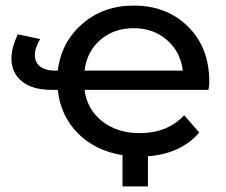

<svg xmlns="http://www.w3.org/2000/svg" viewBox="-20 -555 811 688"><path d="M730 -262Q730 -246 727 -233H283Q292 -163 346 -120.5Q400 -78 481 -78Q580 -78 640 -142L694 -80Q628 -4 510 5V113H419V1Q321 -15 259 -77.5Q197 -140 187 -233H165Q96 -233 58.5 -263.5Q21 -294 21 -345Q21 -384 44 -432L124 -415Q105 -384 105 -357Q105 -332 123.5 -317Q142 -302 177 -302H187Q200 -405 275.5 -470Q351 -535 459 -535Q578 -535 654 -459.5Q730 -384 730 -262ZM283 -302H635Q627 -369 578.5 -411.5Q530 -454 459 -454Q388 -454 339.5 -412Q291 -370 283 -302Z"/></svg>

Font: false
Style: Regular
Weight: 500
Designer: Julieta Ulanovsky
Foundry: Julieta Ulanovsky
Version: Version 7.222;hotconv 1.0.109;makeotfexe 2.5.65596